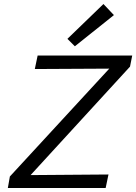

<svg xmlns="http://www.w3.org/2000/svg" viewBox="-20 -934 677 954"><path d="M546 -859 352 -704 315 -741 494 -914ZM637 -658 626 -603 132 -64 519 -67 505 0H19L29 -57L523 -593L153 -591L167 -658Z"/></svg>

Font: EauTestInfant Medium
Style: Italic
Weight: 500
Italic angle: -12°
Designer: Christian Thalmann (Catharsis Fonts)
Version: Version 0.001;PS 000.001;hotconv 1.0.88;makeotf.lib2.5.64775